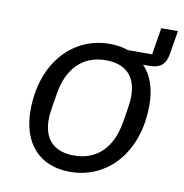

<svg xmlns="http://www.w3.org/2000/svg" viewBox="-74 -697 748 780"><g transform="rotate(10 300.0 -307.5)"><path d="M264.9 12.1C416.9 12.1 535.9 -112.9 535.9 -310C535.9 -376.1 519.2 -430 481.9 -468H508.2C557.2 -468 574.9 -491.8 581 -525.9L598 -627.1H529.1L511 -516H410.9C388.8 -524.1 362.9 -528.1 334.2 -528.1C182.9 -528.1 63.9 -403.1 63.9 -206C63.9 -77.1 133.2 12.1 264.9 12.1ZM143.1 -182.9C143.1 -195 144.2 -209.9 148.1 -234L158 -294C175.1 -396 234 -459.9 331 -459.9C408 -459.9 457 -420.1 457 -333.1C457 -321 456 -306.1 452.1 -282L442.1 -221.9C425.1 -120 366.1 -56.1 269.2 -56.1C192.1 -56.1 143.1 -95.9 143.1 -182.9Z"/></g></svg>

Font: Margiela Mono Italic Italic
Style: Regular
Weight: 400
Designer: Mike Abbink, Paul van der Laan, Pieter van Rosmalen
Foundry: Bold Monday
Version: Version 2.003 2021